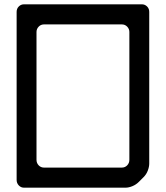

<svg xmlns="http://www.w3.org/2000/svg" viewBox="-20 -774 768 889"><path d="M91 95H561Q576 95 593 88Q610 81 623 68L645 46Q658 33 664.5 15.5Q671 -2 671 -17V-719Q671 -734 661 -744Q651 -754 637 -754H91Q77 -754 67 -744Q57 -734 57 -719V59Q57 74 67 84.5Q77 95 91 95ZM184 2Q169 2 159 -8.5Q149 -19 149 -34V-626Q149 -640 159 -650.5Q169 -661 184 -661H544Q559 -661 569 -650.5Q579 -640 579 -626V-34Q579 -19 569 -8.5Q559 2 544 2Z"/></svg>

Font: WD-XL Lubrifont TC
Style: Regular
Weight: 400
Designer: [WD-XL Lubrifont] Copyright 2020-2022 (c) NightFurySL2001, Skr-ZERO; [ZCOOL QingKe HuangYou] Copyright 2018-2022 (c) The
Version: Version 2.001;hotconv 1.1.1;makeotfexe 2.6.0